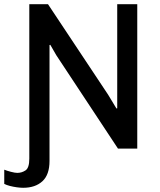

<svg xmlns="http://www.w3.org/2000/svg" viewBox="-50 -706 762 912"><path d="M60 186Q46.5 186 29.5 183.6Q12.5 181.2 -3 177.2Q-18.5 173.2 -29.8 167.5V100Q-17.8 105 1.8 110.1Q21.2 115.2 32.2 115.2Q53.2 115.2 71.2 103.4Q89.2 91.5 89.2 47.5V-686H178L463.8 -255.8L503 -190.8L506.8 -191.5V-686H602V0H510.5L217.2 -444L189 -493L185.2 -492.2V58.5Q185.2 124 151.4 155Q117.5 186 60 186Z"/></svg>

Font: Chivo Medium
Style: Regular
Weight: 500
Designer: Hector Gatti
Foundry: Omnibus-Type
Version: Version 2.002